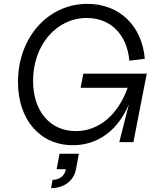

<svg xmlns="http://www.w3.org/2000/svg" viewBox="-20 -735 840 993"><path d="M357 16C487 16 591 -62 647 -197L597 0H670L739 -354H411L397 -281H640C590 -140 491 -57 372 -57C239 -57 151 -160 151 -317C151 -501 271 -642 429 -642C552 -642 637 -557 649 -421L729 -431C714 -603 597 -715 432 -715C228 -715 73 -541 73 -311C73 -116 187 16 357 16ZM252 195 244 238C311 238 362 200 373 140L388 60H288L273 140H321C314 175 288 195 252 195Z"/></svg>

Font: Uncut Sans
Style: Italic
Weight: 400
Italic angle: -11°
Designer: Kasper Nordkvist
Foundry: UNCUT.wtf
Version: Version 1.304;Glyphs 3.2 (3246)